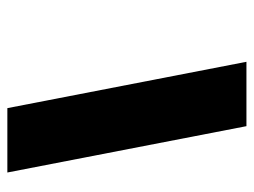

<svg xmlns="http://www.w3.org/2000/svg" viewBox="-104 -586 690 522"><g transform="rotate(90 241.0 -325.0)"><path d="M323 -650 449 0H274L148 -650Z"/></g></svg>

Font: Overused Grotesk ExtraBold
Style: Italic
Weight: 800
Italic angle: -10°
Version: Version 0.003